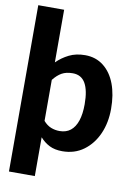

<svg xmlns="http://www.w3.org/2000/svg" viewBox="-98 -810 731 1038"><g transform="rotate(10 267.0 -290.5)"><path d="M168 166H26V-747H168V-458Q197 -487 235 -506Q273 -525 323 -525Q382 -525 424.5 -491.5Q467 -458 489 -399.5Q511 -341 511 -263Q511 -187 484 -126Q457 -65 407.5 -28.5Q358 8 290 8Q249 8 220 -6.5Q191 -21 168 -47ZM274 -417Q238 -417 214 -403.5Q190 -390 168 -362V-137Q187 -115 209.5 -106Q232 -97 257 -97Q293 -97 317 -116Q341 -135 353.5 -172Q366 -209 366 -263Q366 -339 343.5 -378Q321 -417 274 -417Z"/></g></svg>

Font: Aleo ExtraBold
Style: Regular
Weight: 800
Designer: Alessio Laiso
Foundry: Alessio Laiso
Version: Version 2.001;gftools[0.9.29]